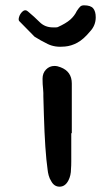

<svg xmlns="http://www.w3.org/2000/svg" viewBox="-20 -689 412 722"><path d="M224 -514Q187 -510 159.5 -523.5Q132 -537 110 -551L54 -608Q48 -612 51.5 -624.5Q55 -637 65 -646Q75 -655 85 -646Q97 -636 108 -626Q119 -616 129 -606Q149 -586 179 -586Q185 -586 189.5 -586Q194 -586 197 -587Q228 -601 244 -615Q260 -629 269 -648Q277 -660 282 -664.5Q287 -669 296 -669Q321 -669 330.5 -657.5Q340 -646 340 -624Q340 -593 318 -570Q294 -541 271 -528.5Q248 -516 224 -514ZM204 13Q184 13 173 -7Q166 -18 163 -29.5Q160 -41 159 -51Q154 -86 150.5 -137.5Q147 -189 145 -258L143 -327Q143 -332 143 -339.5Q143 -347 142 -355Q141 -363 140.5 -372.5Q140 -382 140 -393Q140 -414 153 -427.5Q166 -441 185 -441Q196 -441 208 -436Q250 -420 250 -375V-188H248V-121Q248 -99 248 -82Q248 -65 247 -54Q247 -29 237 -10Q225 13 204 13Z"/></svg>

Font: Mansalva
Style: Regular
Weight: 400
Designer: Carolina Short
Foundry: Carolina Short
Version: Version 2.112; ttfautohint (v1.8.4.7-5d5b)